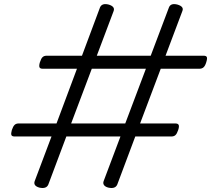

<svg xmlns="http://www.w3.org/2000/svg" viewBox="-20 -917 1053 958"><path d="M176 19Q145 10 153 -13L237 -236H53Q40 -236 37 -243Q34 -250 39 -268Q45 -286 52.5 -293.5Q60 -301 73 -301H262L364 -574H193Q180 -574 177 -581.5Q174 -589 179 -606Q185 -625 192.5 -632Q200 -639 213 -639H389L479 -880Q489 -903 523 -894Q555 -884 547 -862L463 -639H732L823 -880Q832 -903 866 -894Q899 -884 890 -862L806 -639H996Q1009 -639 1012 -632Q1015 -625 1009 -606Q1004 -589 996 -581.5Q988 -574 975 -574H782L679 -301H855Q868 -301 871.5 -293.5Q875 -286 869 -268Q863 -250 855.5 -243Q848 -236 835 -236H655L565 4Q555 27 520 19Q505 15 499 6.5Q493 -2 497 -13L581 -236H311L221 4Q211 27 176 19ZM335 -301H605L708 -574H438Z"/></svg>

Font: Playwrite US Trad Light
Style: Regular
Weight: 300
Designer: Veronika Burian, José Scaglione
Foundry: TypeTogether
Version: Version 1.003